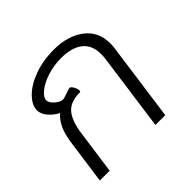

<svg xmlns="http://www.w3.org/2000/svg" viewBox="-147 -742 899 899"><g transform="rotate(-45 302.5 -293.0)"><path d="M524 -418Q524 -401 521 -383L468 0H403L456 -383Q458 -395 458 -415Q458 -475 419.5 -504.5Q381 -534 313 -534Q263 -534 219 -519.5Q175 -505 149 -483.5Q123 -462 123 -444Q123 -426 144 -408Q165 -390 180 -390Q189 -390 214 -399Q234 -407 242 -407Q249 -407 257.5 -392Q266 -377 266 -366Q266 -358 260 -358Q198 -358 169.5 -324.5Q141 -291 131 -222L100 0H35L66 -222Q73 -270 87.5 -302Q102 -334 127 -355Q102 -367 80.5 -391Q59 -415 59 -441Q59 -474 92 -508Q125 -542 184 -564Q243 -586 318 -586Q406 -586 465 -542.5Q524 -499 524 -418Z"/></g></svg>

Font: Krub
Style: Italic
Weight: 400
Italic angle: -8°
Designer: Ekaluck Peanpanawate
Foundry: Cadson Demak Co.,Ltd.
Version: Version 1.000; ttfautohint (v1.6)